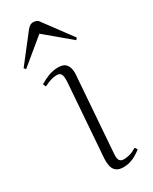

<svg xmlns="http://www.w3.org/2000/svg" viewBox="-215 -801 686 863"><g transform="rotate(-30 128.0 -370.0)"><path d="M124 -441Q126 -469 121 -482Q116 -495 98 -495Q84 -495 68.5 -490.5Q53 -486 31 -475L24 -490Q49 -505 72 -513.5Q95 -522 120 -522Q145 -522 157 -511.5Q169 -501 172.5 -482.5Q176 -464 173 -440L145 -60Q143 -34 150 -25Q157 -16 171 -16Q186 -16 202.5 -20.5Q219 -25 238 -37L247 -24Q234 -14 219 -5Q204 4 187.5 9Q171 14 152 14Q129 14 116 4Q103 -6 99 -23.5Q95 -41 96 -61ZM261 -596 253 -587 124 -695 -7 -587 -15 -596 90 -731Q98 -742 106.5 -748Q115 -754 126 -754Q131 -754 138 -752Q145 -750 149 -747Z"/></g></svg>

Font: Literata 60pt ExtraLight
Style: Italic
Weight: 250
Italic angle: -2°
Designer: Latin by Veronika Burian and Jose Scaglione. Greek by Irene Vlachou. Cyrillic by Vera Evstafieva
Foundry: TypeTogether
Version: Version 3.103;gftools[0.9.29]